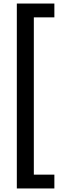

<svg xmlns="http://www.w3.org/2000/svg" viewBox="-20 -820 366 1084"><path d="M75 244V-800H287V-722H171V166H287V244Z"/></svg>

Font: Noto Sans Tamil SemiCondensed Medium
Style: Regular
Weight: 500
Width: 4
Designer: Jelle Bosma - Monotype Design Team
Foundry: Monotype Imaging Inc.
Version: Version 2.004; ttfautohint (v1.8.4.7-5d5b)